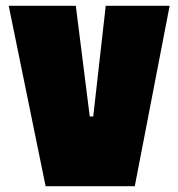

<svg xmlns="http://www.w3.org/2000/svg" viewBox="-20 -641 614 661"><path d="M564 -621 444 0H137L10 -621H241L289 -240H301L344 -621Z"/></svg>

Font: Passion One
Style: Bold
Weight: 700
Designer: Alejandro Lo Celso
Foundry: Fontstage
Version: Version 1.002